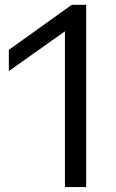

<svg xmlns="http://www.w3.org/2000/svg" viewBox="-20 -762 473 782"><path d="M244.5 0V-634.5L16 -472.5V-559L272.5 -742.5H331V0Z"/></svg>

Font: Encode Sans Expanded Expanded
Style: Regular
Weight: 400
Width: 7
Designer: Multiple Designers
Foundry: Impallari Type
Version: Version 3.000; ttfautohint (v1.8.3) -l 8 -r 50 -G 200 -x 14 